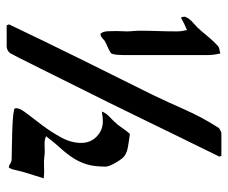

<svg xmlns="http://www.w3.org/2000/svg" viewBox="-74 -605 683 575"><g transform="rotate(90 267.5 -317.5)"><path d="M140 -636Q145 -616 145 -595Q145 -574 145 -554V-399Q145 -391 145 -378.5Q145 -366 145 -352.5Q145 -339 144 -327Q143 -315 140 -309Q132 -303 122 -299Q112 -295 103 -290Q98 -286 93 -281.5Q88 -277 81 -277Q74 -284 73.5 -300.5Q73 -317 73 -326Q73 -334 73.5 -341Q74 -348 74 -355Q74 -365 73 -374.5Q72 -384 72 -394Q72 -422 73 -449.5Q74 -477 74 -505Q74 -513 73 -520.5Q72 -528 70 -536Q60 -532 51 -527.5Q42 -523 33 -518Q30 -522 30 -528Q30 -531 31 -532Q35 -543 49.5 -555.5Q64 -568 72 -578Q82 -590 93 -603Q104 -616 116 -627Q121 -632 127.5 -633Q134 -634 140 -636ZM447 -639 449 -633Q443 -621 427 -588Q411 -555 388.5 -509.5Q366 -464 339.5 -409Q313 -354 285.5 -298.5Q258 -243 232 -191Q206 -139 186 -98.5Q166 -58 153 -32.5Q140 -7 139 -6Q135 -1 129.5 1.5Q124 4 119 4H56L53 -3Q104 -110 156.5 -216.5Q209 -323 263 -431Q286 -479 308.5 -530Q331 -581 363 -631Q365 -633 370.5 -636Q376 -639 379 -639ZM381 -365Q398 -363 421 -359Q444 -355 455 -341Q461 -334 470 -317.5Q479 -301 479 -292Q479 -258 472 -235.5Q465 -213 452.5 -194Q440 -175 423.5 -157Q407 -139 388 -114Q399 -109 410.5 -109.5Q422 -110 434 -110Q442 -110 446 -109Q463 -107 480 -108Q497 -109 514 -107Q514 -107 511.5 -99Q509 -91 505.5 -79.5Q502 -68 498 -55.5Q494 -43 492 -34Q490 -26 488 -17Q486 -8 481 -2Q473 -4 468.5 -7.5Q464 -11 453 -11Q444 -11 423.5 -11.5Q403 -12 380 -12.5Q357 -13 337 -14.5Q317 -16 310 -18Q304 -18 304 -25Q304 -36 320 -56.5Q336 -77 355.5 -103Q375 -129 391.5 -159Q408 -189 408 -219Q408 -247 389 -265.5Q370 -284 343 -284Q335 -284 328 -283Q321 -282 314 -281Q318 -292 326.5 -300.5Q335 -309 343 -317Q354 -328 362.5 -341Q371 -354 381 -365Z"/></g></svg>

Font: Hand Textur
Style: Regular
Weight: 400
Designer: F. H. Ehmcke um 1935
Foundry: Peter Wiegel
Version: Version 1.000